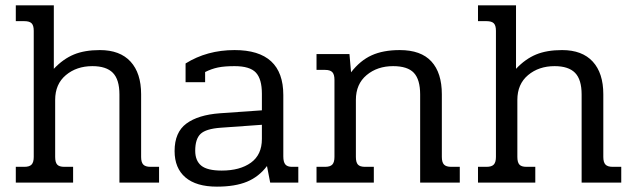

<svg xmlns="http://www.w3.org/2000/svg" viewBox="-20 -682 2369 717"><path d="M39 -59H71Q90 -59 98 -67.5Q106 -76 106 -96V-567Q106 -587 98 -595Q90 -603 71 -603H39V-662H181V-425Q216 -462 256 -478.5Q296 -495 353 -495Q428 -495 467.5 -452Q507 -409 507 -330V-96Q507 -76 515 -67.5Q523 -59 542 -59H574V0H426V-329Q426 -385 401.5 -410Q377 -435 325 -435Q266 -435 226 -401.5Q186 -368 186 -309V-96Q186 -76 193.5 -67.5Q201 -59 220 -59H253V0H39Z M632 -118Q632 -188 676 -220.5Q720 -253 801 -259L958 -270V-332Q958 -387 935.5 -411Q913 -435 856 -435Q818 -435 794 -430Q770 -425 746 -413V-375H673V-445Q753 -495 856 -495Q1038 -495 1038 -327V-98Q1038 -77 1045.5 -68Q1053 -59 1070 -59H1094V0H989L977 -62Q947 -22 902.5 -3.5Q858 15 790 15Q713 15 672.5 -19.5Q632 -54 632 -118ZM958 -163V-216L804 -205Q749 -201 729 -182Q709 -163 709 -119Q709 -82 731.5 -63.5Q754 -45 808 -45Q876 -45 917 -74.5Q958 -104 958 -163Z M1162 -59H1194Q1213 -59 1221 -67.5Q1229 -76 1229 -96V-384Q1229 -404 1221 -412.5Q1213 -421 1194 -421H1162V-480H1285L1291 -412Q1325 -456 1368 -475.5Q1411 -495 1473 -495Q1552 -495 1591 -452.5Q1630 -410 1630 -330V-96Q1630 -76 1638 -67.5Q1646 -59 1665 -59H1697V0H1549V-329Q1549 -385 1525.5 -410Q1502 -435 1448 -435Q1389 -435 1349 -401.5Q1309 -368 1309 -309V-96Q1309 -76 1316.5 -67.5Q1324 -59 1343 -59H1376V0H1162Z M1765 -59H1797Q1816 -59 1824 -67.5Q1832 -76 1832 -96V-567Q1832 -587 1824 -595Q1816 -603 1797 -603H1765V-662H1907V-425Q1942 -462 1982 -478.5Q2022 -495 2079 -495Q2154 -495 2193.5 -452Q2233 -409 2233 -330V-96Q2233 -76 2241 -67.5Q2249 -59 2268 -59H2300V0H2152V-329Q2152 -385 2127.5 -410Q2103 -435 2051 -435Q1992 -435 1952 -401.5Q1912 -368 1912 -309V-96Q1912 -76 1919.5 -67.5Q1927 -59 1946 -59H1979V0H1765Z"/></svg>

Font: Pridi Light
Style: Regular
Weight: 300
Version: Version 1.002